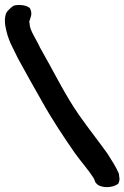

<svg xmlns="http://www.w3.org/2000/svg" viewBox="-23 -700 509 786"><path d="M1 -583C5 -563 11 -544 21 -521L51 -460C81 -405 115 -344 150 -283C190 -211 240 -136 283 -74C312 -34 340 -3 359 27C362 31 364 37 366 42V44C370 48 373 59 396 64C422 70 449 62 461 52C465 44 468 35 465 23L464 13L463 9C449 -21 438 -38 417 -71C382 -120 340 -173 302 -227C244 -309 193 -415 141 -505C126 -539 98 -576 98 -604V-606C96 -612 96 -611 98 -615L103 -631C108 -646 104 -658 99 -667C86 -678 62 -682 37 -678C27 -676 8 -655 8 -655L2 -646C-5 -626 -4 -603 1 -583Z"/></svg>

Font: Stray Cat
Style: ExBlk
Weight: 1000
Version: Version 1.0